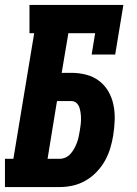

<svg xmlns="http://www.w3.org/2000/svg" viewBox="-31 -755 551 775"><path d="M-11 0V-114H23L107 -621H88V-735H467L434 -535H339L353 -621H245L218 -461H257Q288 -461 317 -453.5Q346 -446 369 -428.5Q392 -411 406.5 -386Q421 -361 427 -331.5Q433 -302 432 -271Q431 -240 426 -209Q422 -183 414 -156.5Q406 -130 392.5 -106Q379 -82 359 -61Q339 -40 314.5 -26Q290 -12 263.5 -6Q237 0 210 0ZM210 -114Q222 -114 234 -119.5Q246 -125 254.5 -135Q263 -145 269 -156Q275 -167 279.5 -179Q284 -191 286.5 -203Q289 -215 291 -227Q293 -239 294.5 -251Q296 -263 296 -275Q296 -287 294.5 -298.5Q293 -310 289.5 -321Q286 -332 277.5 -339.5Q269 -347 257 -347H199L161 -114Z"/></svg>

Font: Iosevka Slab Heavy Oblique
Style: Regular
Weight: 900
Italic angle: -9°
Monospace: yes
Designer: Belleve Invis
Foundry: Belleve Invis
Version: Version 11.1.1; ttfautohint (v1.8.3)